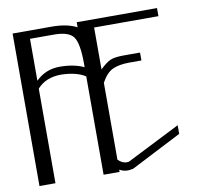

<svg xmlns="http://www.w3.org/2000/svg" viewBox="-85 -887 1066 982"><g transform="rotate(-10 448.0 -396.0)"><path d="M42 -792H250Q327.1 -791 375 -765.6V-792H792V-750H458V-532.2Q492.2 -565.4 515.1 -574.2Q538.1 -583 583 -583H667V-542H606.4Q551.8 -542 518.1 -526.9Q484.4 -511.7 458 -462.9V-63.5Q479.5 -42 502.9 -42Q510.7 -42 513.7 -43L792 -183.6V-138.7L529.3 -3.9Q509.8 0 501 0Q478.5 0 458 -11.7V0H375V-510.7Q330.1 -540 250 -542Q169.9 -542 125 -491.2V0H42ZM375 -252.9ZM375 -558.6V-576.2Q375 -683.6 350.1 -716.8Q325.2 -750 250 -750H125V-532.2Q175.8 -583 250 -583Q321.3 -583 375 -558.6Z"/></g></svg>

Font: wanta
Style: Medium
Weight: 500
Version: Version 0.91